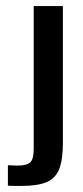

<svg xmlns="http://www.w3.org/2000/svg" viewBox="-20 -611 274 632"><path d="M51 1Q43 1 29 1Q15 1 6 0V-67L38 -66Q69 -66 80 -77Q91 -88 91 -121V-591H187V-140Q187 -86 175 -55Q163 -24 133.5 -11.5Q104 1 51 1Z"/></svg>

Font: Alumni Sans Thin SemiBold
Style: Regular
Weight: 600
Version: Version 1.018